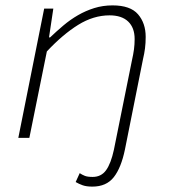

<svg xmlns="http://www.w3.org/2000/svg" viewBox="-20 -512 640 713"><path d="M323 181Q301 181 287 176Q273 171 261 164L276 131Q285 137 295 141Q305 145 324 145Q356 145 374 120Q392 95 403 44L470 -288Q475 -310 477.5 -328.5Q480 -347 480 -367Q480 -409 456 -432Q432 -455 387 -455Q327 -455 270 -419.5Q213 -384 154 -321L89 0H48L144 -480H178L162 -373H166Q190 -396 215.5 -417.5Q241 -439 269.5 -455.5Q298 -472 330 -482Q362 -492 398 -492Q464 -492 492.5 -459Q521 -426 521 -375Q521 -352 518.5 -332.5Q516 -313 511 -292L444 43Q430 111 402.5 146Q375 181 323 181Z"/></svg>

Font: Source Code Pro Light
Style: Italic
Weight: 300
Italic angle: -11°
Monospace: yes
Designer: Paul D. Hunt, Teo Tuominen
Foundry: Adobe Systems Incorporated
Version: Version 1.050;PS 1.000;hotconv 16.6.51;makeotf.lib2.5.65220